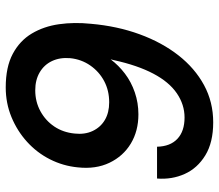

<svg xmlns="http://www.w3.org/2000/svg" viewBox="-67 -685 764 670"><g transform="rotate(90 315.0 -350.0)"><path d="M285 12Q214 12 168 -12.5Q122 -37 97 -79Q72 -121 64.5 -174Q57 -227 63 -285Q71 -377 99.5 -455Q128 -533 173 -590.5Q218 -648 277 -680Q336 -712 407 -712Q477 -712 522 -684.5Q567 -657 587 -612.5Q607 -568 603 -516H492Q491 -562 464.5 -587Q438 -612 390 -612Q345 -612 305.5 -585Q266 -558 237 -503Q208 -448 190 -366Q189 -363 188.5 -360Q188 -357 187 -354Q208 -382 237 -404Q266 -426 302.5 -438.5Q339 -451 379 -451Q437 -451 481 -424.5Q525 -398 548 -350Q571 -302 564 -239Q559 -188 536 -142.5Q513 -97 475 -62.5Q437 -28 388.5 -8Q340 12 285 12ZM295 -91Q335 -91 368 -109Q401 -127 421.5 -157.5Q442 -188 446 -228Q450 -264 437 -291.5Q424 -319 398.5 -334Q373 -349 337 -349Q296 -349 263 -331.5Q230 -314 208.5 -283Q187 -252 183 -213Q180 -177 193 -149.5Q206 -122 232.5 -106.5Q259 -91 295 -91Z"/></g></svg>

Font: DM Sans 12pt SemiBold
Style: Italic
Weight: 600
Italic angle: -10°
Version: Version 4.004;gftools[0.9.30]